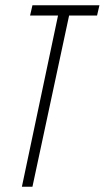

<svg xmlns="http://www.w3.org/2000/svg" viewBox="-20 -708 397 728"><path d="M63 0 200 -649H94L103 -688H357L348 -649H242L103 0Z"/></svg>

Font: Saira UltraCondensed ExtraLight
Style: Italic
Weight: 250
Width: 1
Italic angle: -12°
Designer: Hector Gatti with collaboration of the Omnibus-Type team
Foundry: Omnibus-Type
Version: Version 1.101